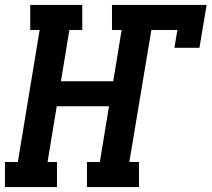

<svg xmlns="http://www.w3.org/2000/svg" viewBox="-37 -755 854 775"><path d="M-17 0V-101H35L123 -634H85V-735H295V-634H243L209 -427H420L454 -634H415V-735H797L768 -562H667L679 -634H574L485 -101H524V0H314V-101H366L403 -326H192L155 -101H193V0Z"/></svg>

Font: Iosevka Etoile Oblique
Style: Bold
Weight: 700
Italic angle: -9°
Designer: Belleve Invis
Foundry: Belleve Invis
Version: Version 15.5.2; ttfautohint (v1.8.4)